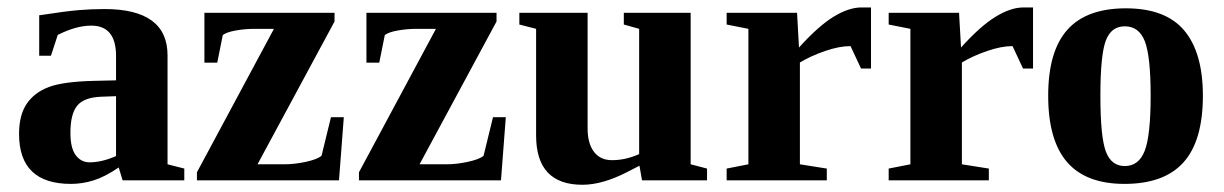

<svg xmlns="http://www.w3.org/2000/svg" viewBox="-20 -494 3353 526"><path d="M266.6 -469.2Q439 -469.2 439 -342.3V-43.9L484.9 -32.2V0H315.9L305.2 -35.2Q267.1 -9.3 236.3 0.2Q205.6 9.8 174.3 9.8Q32.2 9.8 32.2 -127Q32.2 -178.7 53.2 -209.7Q74.2 -240.7 113.8 -255.6Q153.3 -270.5 238.3 -272.5L297.9 -273.9V-340.8Q297.9 -423.8 230 -423.8Q189 -423.8 138.2 -398.4L119.6 -341.3H87.4V-452.1Q161.1 -463.4 195.8 -466.3Q230.5 -469.2 266.6 -469.2ZM297.9 -230.5 256.8 -229Q209.5 -227.1 191.2 -204.1Q172.9 -181.2 172.9 -129.9Q172.9 -88.4 187.5 -68.8Q202.1 -49.3 225.6 -49.3Q258.8 -49.3 297.9 -66.4Z M519.5 0V-22L730.5 -415H678.2Q650.9 -415 625.5 -410.4Q600.1 -405.8 590.3 -397.9L575.2 -322.3H540V-459H896.5V-435.1L685.5 -43.9H758.8Q786.6 -43.9 817.4 -50.5Q848.1 -57.1 860.8 -66.9L886.7 -172.9H921.9L908.7 0Z M963.4 0V-22L1174.3 -415H1122.1Q1094.7 -415 1069.3 -410.4Q1043.9 -405.8 1034.2 -397.9L1019 -322.3H983.9V-459H1340.3V-435.1L1129.4 -43.9H1202.6Q1230.5 -43.9 1261.2 -50.5Q1292 -57.1 1304.7 -66.9L1330.6 -172.9H1365.7L1352.5 0Z M1731.9 -40 1698.7 -22.9Q1630.4 12.2 1575.7 12.2Q1448.7 12.2 1448.7 -123V-415L1402.8 -426.8V-459H1589.8V-142.1Q1589.8 -101.1 1607.2 -78.1Q1624.5 -55.2 1656.7 -55.2Q1693.8 -55.2 1731 -71.8V-415L1689 -426.8V-459H1872.1V-43.9L1917 -32.2V0H1738.8Z M2168.9 -363.8Q2221.7 -422.4 2263.4 -448Q2305.2 -473.6 2339.8 -473.6H2366.2V-306.2H2338.9L2310.1 -367.7Q2279.3 -367.7 2240.2 -354.2Q2201.2 -340.8 2171.4 -322.8V-43.9L2245.1 -32.2V0H1970.7V-32.2L2030.3 -43.9V-415L1970.7 -426.8V-459H2163.6Z M2612.8 -363.8Q2665.5 -422.4 2707.3 -448Q2749 -473.6 2783.7 -473.6H2810.1V-306.2H2782.7L2753.9 -367.7Q2723.1 -367.7 2684.1 -354.2Q2645 -340.8 2615.2 -322.8V-43.9L2689 -32.2V0H2414.6V-32.2L2474.1 -43.9V-415L2414.6 -426.8V-459H2607.4Z M3275.4 -231.9Q3275.4 -108.4 3222.4 -49.3Q3169.4 9.8 3060.5 9.8Q2955.1 9.8 2903.3 -50Q2851.6 -109.9 2851.6 -231.9Q2851.6 -353.5 2904.1 -412.4Q2956.5 -471.2 3064.5 -471.2Q3173.3 -471.2 3224.4 -410.4Q3275.4 -349.6 3275.4 -231.9ZM3132.3 -231.9Q3132.3 -339.4 3116.5 -380.6Q3100.6 -421.9 3061.5 -421.9Q3023.9 -421.9 3009.3 -382.3Q2994.6 -342.8 2994.6 -231.9Q2994.6 -119.1 3009.5 -79.1Q3024.4 -39.1 3061.5 -39.1Q3100.1 -39.1 3116.2 -81.3Q3132.3 -123.5 3132.3 -231.9Z"/></svg>

Font: Tinos
Style: Bold
Weight: 700
Designer: Steve Matteson
Foundry: Monotype Imaging Inc.
Version: Version 1.23